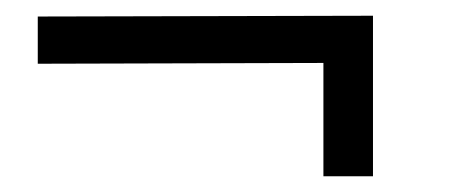

<svg xmlns="http://www.w3.org/2000/svg" viewBox="-20 -423 574 244"><path d="M28 -402V-342L391 -343V-199H454V-403Z"/></svg>

Font: Cheyenne Sans Light
Style: Italic
Weight: 300
Italic angle: -8.13011°
Designer: The Public Sans project authors (U.S. Web Design System), Libre Franklin designed by Pablo Impallari and Rodrigo Fuenzal
Foundry: The Cheyenne Sans Project Authors
Version: Version 2.007